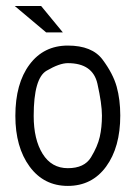

<svg xmlns="http://www.w3.org/2000/svg" viewBox="-20 -608 450 640"><path d="M117.2 -587.9 189.5 -500H133.8L29.3 -587.9ZM304.7 -329.1Q289.1 -397.5 206.1 -397.5Q178.2 -397.5 135.3 -372.3Q92.3 -347.2 92.3 -221.7Q92.3 -143.1 122.1 -95.2Q151.9 -47.4 206.1 -47.4Q261.2 -47.4 283.2 -83.5Q305.2 -119.6 312.5 -151.6Q319.8 -183.6 319.8 -222.7Q319.8 -261.7 304.7 -329.1ZM380.9 -223.1Q380.9 -117.2 333.7 -52.7Q286.6 11.7 206.1 11.7Q126 11.7 78.6 -53Q31.2 -117.7 31.2 -221.7Q31.2 -329.6 78.4 -392.8Q125.5 -456.1 206.1 -456.1Q287.1 -456.1 322 -409.2Q356.9 -362.3 368.9 -319.1Q380.9 -275.9 380.9 -223.1Z"/></svg>

Font: Meera
Style: Regular
Weight: 400
Designer: Hussain KH and Suresh P for Swathanthra Malayalam Computing (SMC)
Version: Version 7.0.0+20221109